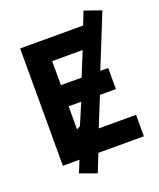

<svg xmlns="http://www.w3.org/2000/svg" viewBox="-165 -891 924 1118"><g transform="rotate(-20 297.0 -331.5)"><path d="M570 17H288L244 128L141 91L171 17H68V-710H458L490 -791L594 -755L462 -428H511V-297H412L339 -116H570ZM218 -577V-428H346L407 -577ZM218 -297V-154L240 -165L296 -297Z"/></g></svg>

Font: Repo
Style: Bold
Weight: 700
Designer: Stefan Peev
Foundry: Context Ltd
Version: Version 001.000